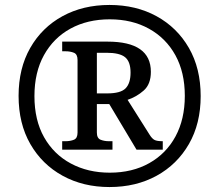

<svg xmlns="http://www.w3.org/2000/svg" viewBox="-20 -745 885 775"><path d="M422 10Q316 10 233 -35.5Q150 -81 102.5 -163.5Q55 -246 55 -358Q55 -469 102 -551.5Q149 -634 232 -679.5Q315 -725 422 -725Q529 -725 612 -679.5Q695 -634 742.5 -551.5Q790 -469 790 -357Q790 -246 742.5 -163.5Q695 -81 612 -35.5Q529 10 422 10ZM423 -48Q514 -48 582.5 -86.5Q651 -125 688.5 -194.5Q726 -264 726 -358Q726 -453 688 -522Q650 -591 581.5 -629Q513 -667 423 -667Q333 -667 264.5 -629.5Q196 -592 157.5 -522.5Q119 -453 119 -357Q119 -260 158 -191Q197 -122 266 -85Q335 -48 423 -48ZM231 -141V-175H244Q264 -175 278.5 -181Q293 -187 293 -210V-503Q293 -526 278.5 -532Q264 -538 244 -538H231V-577H414Q589 -577 589 -455Q589 -405 560 -379.5Q531 -354 495 -342L584 -201Q594 -185 604 -180Q614 -175 637 -175V-141H531L421 -325H371V-210Q371 -187 386 -181Q401 -175 420 -175H434V-141ZM413 -368Q467 -368 487 -388.5Q507 -409 507 -452Q507 -496 485 -514Q463 -532 410 -532H371V-368Z"/></svg>

Font: Noto Serif NP Hmong SemiBold
Style: Regular
Weight: 600
Designer: Dalton Maag Ltd
Foundry: Dalton Maag Ltd
Version: Version 1.001; ttfautohint (v1.8.4.7-5d5b)